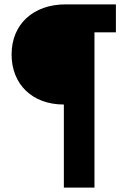

<svg xmlns="http://www.w3.org/2000/svg" viewBox="-20 -720 623 878"><path d="M272 138H412V-572H510V-700H280C132 -700 33 -609 33 -471C33 -334 128 -242 272 -242Z"/></svg>

Font: Fixel Text Bold
Style: Bold
Weight: 700
Width: 4
Designer: AlfaBravo + MacPaw
Foundry: Kyrylo Tkachov, Marchela Mozhyna, Serhii Makarenko, Maria Weinstein, Zakhar Kryvoshyya
Version: Version 1.211